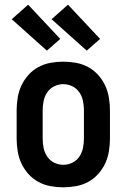

<svg xmlns="http://www.w3.org/2000/svg" viewBox="-20 -791 540 819"><path d="M250 8Q223 8 195.5 3Q168 -2 144 -15Q120 -28 101.5 -48.5Q83 -69 71.5 -93.5Q60 -118 55.5 -145.5Q51 -173 51 -200V-320Q51 -347 55.5 -374.5Q60 -402 71.5 -426.5Q83 -451 101.5 -471.5Q120 -492 144 -505Q168 -518 195.5 -523Q223 -528 250 -528Q277 -528 304.5 -523Q332 -518 356 -505Q380 -492 398.5 -471.5Q417 -451 428.5 -426.5Q440 -402 444.5 -374.5Q449 -347 449 -320V-200Q449 -173 444.5 -145.5Q440 -118 428.5 -93.5Q417 -69 398.5 -48.5Q380 -28 356 -15Q332 -2 304.5 3Q277 8 250 8ZM250 -88Q270 -88 288.5 -97Q307 -106 318.5 -123Q330 -140 334 -160Q338 -180 338 -200V-320Q338 -340 334 -360Q330 -380 318.5 -397Q307 -414 288.5 -423Q270 -432 250 -432Q230 -432 211.5 -423Q193 -414 181.5 -397Q170 -380 166 -360Q162 -340 162 -320V-200Q162 -180 166 -160Q170 -140 181.5 -123Q193 -106 211.5 -97Q230 -88 250 -88ZM350 -575 200 -709 270 -771 407 -625ZM180 -575 30 -709 100 -771 237 -625Z"/></svg>

Font: Iosevka
Style: Bold
Weight: 700
Monospace: yes
Designer: Belleve Invis
Foundry: Belleve Invis
Version: Version 32.5.0; ttfautohint (v1.8.4)